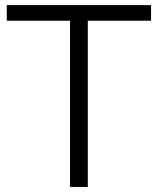

<svg xmlns="http://www.w3.org/2000/svg" viewBox="-20 -739 624 759"><path d="M6.8 -718.8H577.1V-657.2H327.1V0H256.8V-657.2H6.8Z"/></svg>

Font: Min Sans Light
Style: Regular
Weight: 300
Designer: Jinseong-Kim, NotoSansCJK, Nunito
Foundry: Jinseong-Kim
Version: Version 1.400;Glyphs 3.1.2 (3151)